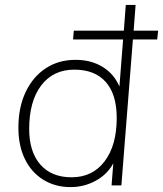

<svg xmlns="http://www.w3.org/2000/svg" viewBox="-20 -756 665 783"><path d="M621 -595H522L475 0H435L442 -90Q418 -45 370.5 -19Q323 7 268 7Q205 7 156.5 -23Q108 -53 81.5 -107.5Q55 -162 55 -235Q55 -318 84.5 -380.5Q114 -443 166.5 -477.5Q219 -512 288 -512Q351 -512 398 -483.5Q445 -455 467 -403L482 -595H278L281 -631H485L493 -736H533L525 -631H625ZM456 -275Q456 -371 411.5 -421.5Q367 -472 283 -472Q197 -472 148 -407.5Q99 -343 99 -230Q99 -137 144.5 -85Q190 -33 272 -33Q357 -33 406.5 -98Q456 -163 456 -275Z"/></svg>

Font: Muli ExtraLight
Style: Italic
Weight: 275
Italic angle: -4.541°
Designer: Vernon Adams
Foundry: Vernon Adams
Version: Version 2.001